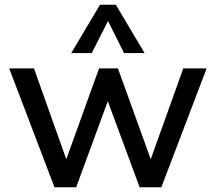

<svg xmlns="http://www.w3.org/2000/svg" viewBox="-20 -794 916 814"><path d="M757 -504H856L664 0H572L437 -365L303 0H211L19 -504H124L261 -119L400 -504H480L619 -119ZM369 -569H282L404 -774H471L593 -569H506L438 -705Z"/></svg>

Font: Muli SemiBold
Style: Regular
Weight: 600
Designer: Vernon Adams
Foundry: Vernon Adams
Version: Version 2.000